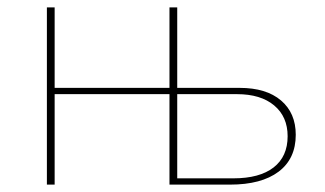

<svg xmlns="http://www.w3.org/2000/svg" viewBox="-20 -500 879 520"><path d="M107 0V-480H128V-262H439V-480H460V-262H629Q701 -262 741 -228Q781 -194 781 -135Q781 -70 734.5 -35Q688 0 603 0H439V-245H128V0ZM622 -245H460V-17H612Q683 -17 721 -46.5Q759 -76 759 -131Q759 -184 722.5 -214.5Q686 -245 622 -245Z"/></svg>

Font: Cantarell Thin
Style: Regular
Weight: 100
Designer: Dave Crossland, Nikolaus Waxweiler, Florian Fecher, Jacques Le Bailly, Eben Sorkin, Alexei Vanyashin, Alexios Zavras, Em
Version: Version 0.303